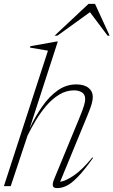

<svg xmlns="http://www.w3.org/2000/svg" viewBox="-28 -955 582 985"><path d="M113.5 -260 27 0H-8L218 -695L125.5 -711L128 -718L262 -742H268.5L123.5 -294.5Q152.5 -357.5 188.8 -409.2Q225 -461 268.5 -491.5Q312 -522 363.5 -522Q404 -522 426 -504.2Q448 -486.5 448 -458.5Q448 -442.5 442.5 -422.2Q437 -402 418.5 -357.5L280.5 -22.5Q307 -25.5 349.8 -54Q392.5 -82.5 446 -147.5L449.5 -145Q405 -82.5 372.5 -48.8Q340 -15 314.8 -2.5Q289.5 10 266 10Q245 10 243 -2.5Q241 -15 250 -36.5L378.5 -348Q397 -392.5 403 -413.5Q409 -434.5 409 -446Q409 -471.5 391.8 -481.5Q374.5 -491.5 352.5 -491.5Q311 -491.5 275 -469.2Q239 -447 209 -411.8Q179 -376.5 155 -336.2Q131 -296 113.5 -260ZM252 -772 426 -935H459.5L534.5 -772H524L433.5 -892.5L266.5 -772Z"/></svg>

Font: Newsreader Display ExtraLight
Style: Italic
Weight: 275
Italic angle: -17°
Designer: Hugues Gentile
Foundry: Production Type
Version: Version 1.002